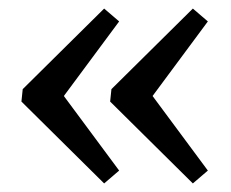

<svg xmlns="http://www.w3.org/2000/svg" viewBox="-20 -443 540 448"><path d="M258 -45 223 -15 30 -206 33 -235 223 -423 258 -393 129 -219ZM465 -45 430 -15 237 -206 240 -235 430 -423 465 -393 336 -219Z"/></svg>

Font: Galdeano
Style: Regular
Weight: 400
Designer: Dario Manuel Muhafara
Foundry: Dario Manuel Muhafara
Version: Version 1.001